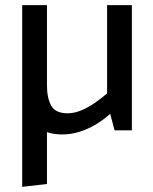

<svg xmlns="http://www.w3.org/2000/svg" viewBox="-20 -505 591 744"><path d="M162 208V-368H66V219ZM395 -485V-143Q372 -123 345.5 -105Q319 -87 293 -76.5Q267 -66 242 -66Q195 -66 178.5 -95.5Q162 -125 162 -174V-485H66V-165Q66 -113 82 -72Q98 -31 132.5 -7.5Q167 16 222 16Q255 16 288.5 5.5Q322 -5 352.5 -23.5Q383 -42 407 -64L424 0H491V-485Z"/></svg>

Font: Catamaran Thin Medium
Style: Regular
Weight: 500
Version: Version 2.000